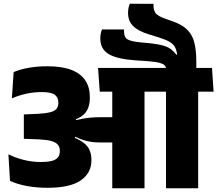

<svg xmlns="http://www.w3.org/2000/svg" viewBox="-20 -1007 1162 1027"><path d="M516.5 -801.5Q516.5 -745 560.5 -718.2Q604.5 -691.5 701.5 -684.5L769 -680Q814.5 -676.5 835.5 -670.2Q856.5 -664 862.8 -655Q869 -646 869 -634V-625.5H1030V-677.5Q1030 -734.5 1020.5 -775.5Q1011 -816.5 984.8 -844.8Q958.5 -873 909 -891L865 -906.5Q823.5 -921 812.2 -936.8Q801 -952.5 801 -977.5V-986.5L674 -987Q670 -977 667.5 -964.8Q665 -952.5 665 -937.5Q665 -895 691.8 -868Q718.5 -841 777 -823L832 -806Q868.5 -794.5 888.2 -782.5Q908 -770.5 916.2 -754.5Q924.5 -738.5 927.5 -715.5L923.5 -714Q910.5 -731.5 894.8 -743.5Q879 -755.5 853.8 -763Q828.5 -770.5 788 -775L726.5 -781Q680.5 -785.5 662 -796.5Q643.5 -807.5 643.5 -838V-849.5H525.5Q521 -839.5 518.8 -826.5Q516.5 -813.5 516.5 -801.5ZM1040 0V-559.5H868V0ZM1122.5 -516.5 1114 -643.5H785.5L794.5 -516.5ZM835.5 -516.5 826.5 -643.5H504.5L513.5 -516.5ZM580.5 0H753V-562H580.5ZM25 -181.5 33.5 -39.5Q75 -20.5 126.5 -11.5Q178 -2.5 234 -2.5Q355.5 -2.5 412.2 -42.2Q469 -82 469 -149V-153Q469 -185 456.2 -210Q443.5 -235 409.8 -255Q376 -275 313 -292.5L310.5 -356Q366 -358.5 399 -374.8Q432 -391 446.2 -418Q460.5 -445 460.5 -481.5V-489Q460.5 -539.5 437 -576Q413.5 -612.5 363.5 -632.5Q313.5 -652.5 234 -652.5Q179.5 -652.5 134.2 -644.5Q89 -636.5 53 -621.5L43.5 -481Q79.5 -496.5 119.5 -505.5Q159.5 -514.5 203 -514.5Q252.5 -514.5 272.2 -500.8Q292 -487 292 -459V-456Q292 -437.5 282.8 -425.5Q273.5 -413.5 249.5 -407Q225.5 -400.5 181 -398L107.5 -395V-264.5L189 -261.5Q230 -259.5 254.2 -252.8Q278.5 -246 289.2 -233.2Q300 -220.5 300 -202V-198.5Q300 -178.5 290.5 -165.8Q281 -153 258.8 -146.8Q236.5 -140.5 198 -140.5Q151.5 -140.5 106.8 -151.8Q62 -163 25 -181.5ZM304 -367.5V-280L378 -264L382.5 -275.5Q403 -266 422.2 -259.2Q441.5 -252.5 463.8 -248.8Q486 -245 515 -245H640V-380H513.5Q488 -380 466.2 -378Q444.5 -376 425 -372.5Q405.5 -369 386.5 -364.5L385 -372Z"/></svg>

Font: Anek Devanagari Medium ExtraBold
Style: Regular
Weight: 800
Version: Version 1.003